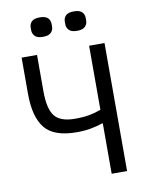

<svg xmlns="http://www.w3.org/2000/svg" viewBox="-96 -962 792 1031"><g transform="rotate(-10 300.0 -447.0)"><path d="M428 -275H423Q396 -265 360.5 -258.5Q325 -252 283 -252Q159 -252 109.5 -313Q60 -374 60 -500V-698H144V-500Q144 -404 175 -364.5Q206 -325 286 -325Q331 -325 364 -331Q397 -337 428 -349V-698H512V0H428ZM193 -788Q162 -788 149 -801.5Q136 -815 136 -834V-848Q136 -868 149 -881Q162 -894 193 -894Q224 -894 237 -881Q250 -868 250 -848V-834Q250 -815 237 -801.5Q224 -788 193 -788ZM379 -788Q348 -788 335 -801.5Q322 -815 322 -834V-848Q322 -868 335 -881Q348 -894 379 -894Q410 -894 423 -881Q436 -868 436 -848V-834Q436 -815 423 -801.5Q410 -788 379 -788Z"/></g></svg>

Font: Lilex Nerd Font
Style: Regular
Weight: 400
Designer: Mike Abbink, Paul van der Laan, Pieter van Rosmalen, Mikhael Khrustik
Foundry: Mikhael Khrustik
Version: Version 2.400; ttfautohint (v1.8.4.7-5d5b);Nerd Fonts 3.3.0